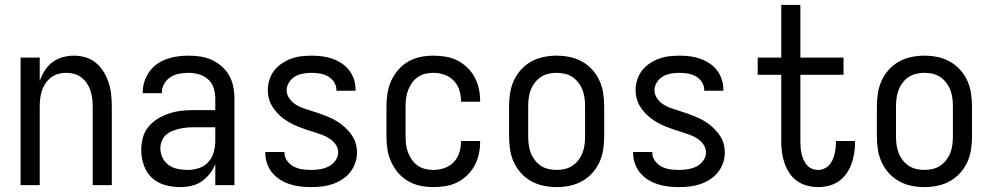

<svg xmlns="http://www.w3.org/2000/svg" viewBox="-20 -755 4040 783"><path d="M64 0V-520H142V-425Q150 -447 162.5 -467Q175 -487 193.5 -501Q212 -515 235 -521.5Q258 -528 281 -528Q306 -528 329.5 -521Q353 -514 372 -498Q391 -482 403.5 -461Q416 -440 423.5 -416.5Q431 -393 433.5 -368.5Q436 -344 436 -320V0H358V-320Q358 -337 356 -353.5Q354 -370 349 -385.5Q344 -401 334.5 -415Q325 -429 312 -439Q299 -449 283 -453.5Q267 -458 250 -458Q233 -458 217 -453.5Q201 -449 188 -439Q175 -429 165.5 -415Q156 -401 151 -385.5Q146 -370 144 -353.5Q142 -337 142 -320V0Z M714 8Q683 8 652.5 -0.5Q622 -9 599.5 -30Q577 -51 566.5 -81.5Q556 -112 556 -143Q556 -168 562.5 -193Q569 -218 585 -237.5Q601 -257 623 -270.5Q645 -284 669 -292Q693 -300 718 -303Q743 -306 769 -306H858V-355Q858 -376 851 -397Q844 -418 828 -432Q812 -446 791 -452Q770 -458 749 -458Q730 -458 711 -454.5Q692 -451 675.5 -440.5Q659 -430 649.5 -413Q640 -396 640 -377V-375H562V-378Q562 -401 569 -422.5Q576 -444 589 -462.5Q602 -481 620.5 -494Q639 -507 660.5 -514.5Q682 -522 704 -525Q726 -528 749 -528Q773 -528 797 -524.5Q821 -521 843 -511Q865 -501 883.5 -485Q902 -469 914 -448Q926 -427 931 -403Q936 -379 936 -355V0H858V-86Q850 -65 835.5 -46.5Q821 -28 802 -15Q783 -2 760 3Q737 8 714 8ZM746 -62Q769 -62 791.5 -69.5Q814 -77 829.5 -94Q845 -111 851.5 -134Q858 -157 858 -180V-236H769Q754 -236 739 -234.5Q724 -233 709.5 -229.5Q695 -226 681 -220Q667 -214 656 -204Q645 -194 639.5 -179.5Q634 -165 634 -150Q634 -130 643 -111.5Q652 -93 668.5 -81.5Q685 -70 705 -66Q725 -62 746 -62Z M1249 8Q1227 8 1205.5 5.5Q1184 3 1163 -3.5Q1142 -10 1123.5 -21.5Q1105 -33 1091 -49.5Q1077 -66 1069.5 -87Q1062 -108 1062 -130V-135H1140V-132Q1140 -114 1151 -99Q1162 -84 1178.5 -75.5Q1195 -67 1213 -64.5Q1231 -62 1249 -62Q1267 -62 1285.5 -65Q1304 -68 1320 -76Q1336 -84 1347.5 -99.5Q1359 -115 1359 -133Q1359 -151 1349 -165.5Q1339 -180 1324.5 -189.5Q1310 -199 1294 -205Q1278 -211 1261.5 -216Q1245 -221 1228.5 -226.5Q1212 -232 1196 -238.5Q1180 -245 1165 -253Q1150 -261 1136 -271.5Q1122 -282 1110.5 -294.5Q1099 -307 1090 -321.5Q1081 -336 1076.5 -353Q1072 -370 1072 -387Q1072 -408 1078.5 -429Q1085 -450 1098 -467Q1111 -484 1129 -496Q1147 -508 1167 -515.5Q1187 -523 1208.5 -525.5Q1230 -528 1251 -528Q1272 -528 1293 -525.5Q1314 -523 1334 -516Q1354 -509 1372 -497.5Q1390 -486 1403 -469.5Q1416 -453 1423 -432.5Q1430 -412 1430 -391V-385H1352V-388Q1352 -405 1342.5 -420Q1333 -435 1318 -443.5Q1303 -452 1285.5 -455Q1268 -458 1251 -458Q1234 -458 1216.5 -455Q1199 -452 1184 -443.5Q1169 -435 1159 -419.5Q1149 -404 1149 -387Q1149 -370 1159 -355Q1169 -340 1183 -330.5Q1197 -321 1213.5 -315Q1230 -309 1246.5 -304Q1263 -299 1279 -293.5Q1295 -288 1311 -281.5Q1327 -275 1342.5 -267Q1358 -259 1371.5 -248.5Q1385 -238 1397 -225.5Q1409 -213 1418 -198.5Q1427 -184 1431.5 -167Q1436 -150 1436 -133Q1436 -111 1428.5 -90Q1421 -69 1407.5 -52Q1394 -35 1375 -23Q1356 -11 1335.5 -4Q1315 3 1293 5.5Q1271 8 1249 8Z M1747 8Q1720 8 1693.5 2.5Q1667 -3 1644 -16.5Q1621 -30 1603.5 -50.5Q1586 -71 1575 -95.5Q1564 -120 1560 -146.5Q1556 -173 1556 -200V-320Q1556 -347 1560 -373.5Q1564 -400 1575 -424.5Q1586 -449 1603.5 -469.5Q1621 -490 1644 -503.5Q1667 -517 1693.5 -522.5Q1720 -528 1747 -528Q1772 -528 1797 -524Q1822 -520 1844 -509Q1866 -498 1884.5 -480.5Q1903 -463 1915 -441Q1927 -419 1932.5 -394.5Q1938 -370 1938 -345V-340H1860V-343Q1860 -366 1853 -388Q1846 -410 1830 -426.5Q1814 -443 1792 -450.5Q1770 -458 1747 -458Q1730 -458 1713.5 -454Q1697 -450 1683 -440Q1669 -430 1659.5 -416Q1650 -402 1644 -386.5Q1638 -371 1636 -354Q1634 -337 1634 -320V-200Q1634 -183 1636 -166Q1638 -149 1644 -133.5Q1650 -118 1659.5 -104Q1669 -90 1683 -80Q1697 -70 1713.5 -66Q1730 -62 1747 -62Q1770 -62 1792 -69.5Q1814 -77 1830 -93.5Q1846 -110 1853 -132Q1860 -154 1860 -177V-180H1938V-175Q1938 -150 1932.5 -125.5Q1927 -101 1915 -79Q1903 -57 1884.5 -39.5Q1866 -22 1844 -11Q1822 0 1797 4Q1772 8 1747 8Z M2250 8Q2223 8 2196.5 2.5Q2170 -3 2146.5 -16Q2123 -29 2104.5 -49.5Q2086 -70 2075 -94.5Q2064 -119 2060 -146Q2056 -173 2056 -200V-320Q2056 -347 2060 -374Q2064 -401 2075 -425.5Q2086 -450 2104.5 -470.5Q2123 -491 2146.5 -504Q2170 -517 2196.5 -522.5Q2223 -528 2250 -528Q2277 -528 2303.5 -522.5Q2330 -517 2353.5 -504Q2377 -491 2395.5 -470.5Q2414 -450 2425 -425.5Q2436 -401 2440 -374Q2444 -347 2444 -320V-200Q2444 -173 2440 -146Q2436 -119 2425 -94.5Q2414 -70 2395.5 -49.5Q2377 -29 2353.5 -16Q2330 -3 2303.5 2.5Q2277 8 2250 8ZM2250 -62Q2267 -62 2284 -66Q2301 -70 2315 -79.5Q2329 -89 2339.5 -103Q2350 -117 2356 -133Q2362 -149 2364 -166Q2366 -183 2366 -200V-320Q2366 -337 2364 -354Q2362 -371 2356 -387Q2350 -403 2339.5 -417Q2329 -431 2315 -440.5Q2301 -450 2284 -454Q2267 -458 2250 -458Q2233 -458 2216 -454Q2199 -450 2185 -440.5Q2171 -431 2160.5 -417Q2150 -403 2144 -387Q2138 -371 2136 -354Q2134 -337 2134 -320V-200Q2134 -183 2136 -166Q2138 -149 2144 -133Q2150 -117 2160.5 -103Q2171 -89 2185 -79.5Q2199 -70 2216 -66Q2233 -62 2250 -62Z M2749 8Q2727 8 2705.5 5.5Q2684 3 2663 -3.5Q2642 -10 2623.5 -21.5Q2605 -33 2591 -49.5Q2577 -66 2569.5 -87Q2562 -108 2562 -130V-135H2640V-132Q2640 -114 2651 -99Q2662 -84 2678.5 -75.5Q2695 -67 2713 -64.5Q2731 -62 2749 -62Q2767 -62 2785.5 -65Q2804 -68 2820 -76Q2836 -84 2847.5 -99.5Q2859 -115 2859 -133Q2859 -151 2849 -165.5Q2839 -180 2824.5 -189.5Q2810 -199 2794 -205Q2778 -211 2761.5 -216Q2745 -221 2728.5 -226.5Q2712 -232 2696 -238.5Q2680 -245 2665 -253Q2650 -261 2636 -271.5Q2622 -282 2610.5 -294.5Q2599 -307 2590 -321.5Q2581 -336 2576.5 -353Q2572 -370 2572 -387Q2572 -408 2578.5 -429Q2585 -450 2598 -467Q2611 -484 2629 -496Q2647 -508 2667 -515.5Q2687 -523 2708.5 -525.5Q2730 -528 2751 -528Q2772 -528 2793 -525.5Q2814 -523 2834 -516Q2854 -509 2872 -497.5Q2890 -486 2903 -469.5Q2916 -453 2923 -432.5Q2930 -412 2930 -391V-385H2852V-388Q2852 -405 2842.5 -420Q2833 -435 2818 -443.5Q2803 -452 2785.5 -455Q2768 -458 2751 -458Q2734 -458 2716.5 -455Q2699 -452 2684 -443.5Q2669 -435 2659 -419.5Q2649 -404 2649 -387Q2649 -370 2659 -355Q2669 -340 2683 -330.5Q2697 -321 2713.5 -315Q2730 -309 2746.5 -304Q2763 -299 2779 -293.5Q2795 -288 2811 -281.5Q2827 -275 2842.5 -267Q2858 -259 2871.5 -248.5Q2885 -238 2897 -225.5Q2909 -213 2918 -198.5Q2927 -184 2931.5 -167Q2936 -150 2936 -133Q2936 -111 2928.5 -90Q2921 -69 2907.5 -52Q2894 -35 2875 -23Q2856 -11 2835.5 -4Q2815 3 2793 5.5Q2771 8 2749 8Z M3316 8Q3294 8 3271.5 2Q3249 -4 3230.5 -17Q3212 -30 3199.5 -49Q3187 -68 3179.5 -89.5Q3172 -111 3169 -133.5Q3166 -156 3166 -179V-450H3070V-520H3166V-735H3244V-520H3420V-450H3244V-179Q3244 -166 3245 -153Q3246 -140 3249 -127.5Q3252 -115 3257 -103.5Q3262 -92 3270.5 -82Q3279 -72 3291 -67Q3303 -62 3316 -62Q3329 -62 3340.5 -67Q3352 -72 3360.5 -81Q3369 -90 3374.5 -101.5Q3380 -113 3383 -125Q3386 -137 3387.5 -149.5Q3389 -162 3389 -174V-180H3467V-171Q3467 -149 3463 -127Q3459 -105 3451.5 -84.5Q3444 -64 3431 -46Q3418 -28 3400 -15.5Q3382 -3 3360 2.5Q3338 8 3316 8Z M3750 8Q3723 8 3696.5 2.5Q3670 -3 3646.5 -16Q3623 -29 3604.5 -49.5Q3586 -70 3575 -94.5Q3564 -119 3560 -146Q3556 -173 3556 -200V-320Q3556 -347 3560 -374Q3564 -401 3575 -425.5Q3586 -450 3604.5 -470.5Q3623 -491 3646.5 -504Q3670 -517 3696.5 -522.5Q3723 -528 3750 -528Q3777 -528 3803.5 -522.5Q3830 -517 3853.5 -504Q3877 -491 3895.5 -470.5Q3914 -450 3925 -425.5Q3936 -401 3940 -374Q3944 -347 3944 -320V-200Q3944 -173 3940 -146Q3936 -119 3925 -94.5Q3914 -70 3895.5 -49.5Q3877 -29 3853.5 -16Q3830 -3 3803.5 2.5Q3777 8 3750 8ZM3750 -62Q3767 -62 3784 -66Q3801 -70 3815 -79.5Q3829 -89 3839.5 -103Q3850 -117 3856 -133Q3862 -149 3864 -166Q3866 -183 3866 -200V-320Q3866 -337 3864 -354Q3862 -371 3856 -387Q3850 -403 3839.5 -417Q3829 -431 3815 -440.5Q3801 -450 3784 -454Q3767 -458 3750 -458Q3733 -458 3716 -454Q3699 -450 3685 -440.5Q3671 -431 3660.5 -417Q3650 -403 3644 -387Q3638 -371 3636 -354Q3634 -337 3634 -320V-200Q3634 -183 3636 -166Q3638 -149 3644 -133Q3650 -117 3660.5 -103Q3671 -89 3685 -79.5Q3699 -70 3716 -66Q3733 -62 3750 -62Z"/></svg>

Font: Iosevka Fixed
Style: Regular
Weight: 400
Monospace: yes
Designer: Belleve Invis
Foundry: Belleve Invis
Version: Version 33.2.4